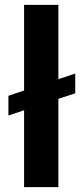

<svg xmlns="http://www.w3.org/2000/svg" viewBox="-20 -770 346 790"><path d="M220.2 -444.3 289.6 -467.3V-386.2L220.2 -363.3V0H79.1V-316.4L14.6 -294.9V-376L79.1 -397.5V-750H220.2Z"/></svg>

Font: RobotoInd
Style: Bold
Weight: 700
Designer: Google
Version: Version 2.001150; 2014